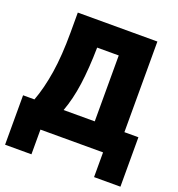

<svg xmlns="http://www.w3.org/2000/svg" viewBox="-149 -822 1015 1095"><g transform="rotate(20 358.0 -275.0)"><path d="M4 -150H73Q103 -230 119.5 -334.5Q136 -439 136 -579V-700H619V-150H704V150H544V0H164V150H4ZM308 -550Q306 -423 292.5 -325.5Q279 -228 250 -150H439V-550Z"/></g></svg>

Font: Tilda Sans Black
Style: Regular
Weight: 900
Designer: ParaType Ltd
Foundry: ParaType Ltd
Version: Version 1.009